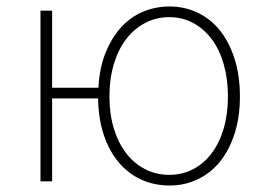

<svg xmlns="http://www.w3.org/2000/svg" viewBox="-20 -560 821 593"><path d="M503 -20Q543 -20 576.5 -37.5Q610 -55 634 -87Q658 -119 671 -163.5Q684 -208 684 -262Q684 -316 671 -361.5Q658 -407 634 -439Q610 -471 576.5 -489Q543 -507 503 -507Q462 -507 428 -489Q394 -471 369.5 -439Q345 -407 331.5 -361.5Q318 -316 318 -262Q318 -208 331.5 -163.5Q345 -119 369.5 -87Q394 -55 428 -37.5Q462 -20 503 -20ZM284 -289Q287 -349 305.5 -395.5Q324 -442 353 -474.5Q382 -507 421 -523.5Q460 -540 504 -540Q549 -540 589 -521.5Q629 -503 658 -467.5Q687 -432 704 -380Q721 -328 721 -262Q721 -197 704 -145.5Q687 -94 658 -59Q629 -24 589 -5.5Q549 13 504 13Q457 13 417 -5Q377 -23 347.5 -57.5Q318 -92 301 -142Q284 -192 283 -256H141V0H105V-527H141V-289Z"/></svg>

Font: SpoqaHanSansJP-Thin
Style: Regular
Weight: 250
Designer: [Source Han Sans]
Ryoko NISHIZUKA  (kana & ideographs); Paul D. Hunt (Latin, Greek & Cyrillic); Wenlong ZHANG  (bopomofo
Foundry: Spoqa (http://bi.spoqa.com)
Version: Version 1.002.20150607